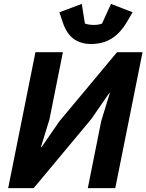

<svg xmlns="http://www.w3.org/2000/svg" viewBox="-20 -966 752 986"><path d="M22 0 162 -698H303L234 -353L190 -210H193L285 -343L581 -698H712L572 0H431L500 -345L544 -488H541L449 -355L153 0ZM448 -740Q396 -740 359 -766Q322 -792 302 -852L285 -903L400 -946L416 -845Q424 -842 436.5 -840Q449 -838 461 -838Q475 -838 486.5 -840Q498 -842 504 -845L550 -946L661 -903L631 -852Q598 -796 553 -768Q508 -740 448 -740Z"/></svg>

Font: IBM Plex Sans
Style: Italic
Weight: 400
Italic angle: -11.31°
Designer: Mike Abbink, Paul van der Laan, Pieter van Rosmalen
Foundry: Bold Monday
Version: Version 3.201